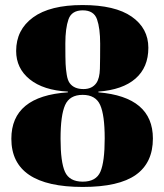

<svg xmlns="http://www.w3.org/2000/svg" viewBox="-20 -731 651 761"><path d="M249 -368Q152 -373 98 -416.5Q44 -460 44 -529Q44 -613 111 -662Q178 -711 307 -711Q436 -711 502 -665Q568 -619 568 -541.5Q568 -464 517 -419.5Q466 -375 370 -368V-365Q586 -347 586 -182Q586 -86 518.5 -38Q451 10 308 10Q25 10 25 -181Q25 -350 249 -365ZM395 -182.5Q395 -275 377 -315Q359 -355 307.5 -355Q256 -355 238 -314.5Q220 -274 220 -181.5Q220 -89 237.5 -50Q255 -11 308 -11Q361 -11 378 -50.5Q395 -90 395 -182.5ZM256 -402Q273 -378 311 -378Q345 -378 362 -402Q375 -421 376 -458.5Q377 -496 377 -557.5Q377 -619 364.5 -654.5Q352 -690 308 -690Q264 -690 251.5 -654.5Q239 -619 239 -558.5Q239 -498 240 -477.5Q241 -457 244.5 -435Q248 -413 256 -402Z"/></svg>

Font: Abril Fatface
Style: Regular
Weight: 400
Designer: Veronika Burian, Jos Scaglione
Foundry: TypeTogether
Version: Version 1.001